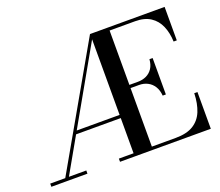

<svg xmlns="http://www.w3.org/2000/svg" viewBox="-123 -928 1267 1105"><g transform="rotate(-20 510.5 -375.0)"><path d="M95.5 0 524 -750H543.5L118 0ZM14.5 0V-19.5H235.5V0ZM244.5 -235 246 -254.5H535V-235ZM435 0V-19.5H783Q851 -19.5 891.5 -44.5Q932 -69.5 950.8 -115.5Q969.5 -161.5 971.5 -225H991V0ZM525 0V-750H637V0ZM796 -274Q793.5 -307.5 779 -330.8Q764.5 -354 741.2 -366Q718 -378 689.5 -378H630V-397.5H689.5Q718 -397.5 741.2 -408.5Q764.5 -419.5 779 -441.5Q793.5 -463.5 796 -497H815.5V-274ZM961.5 -545Q959.5 -598.5 941.5 -640.5Q923.5 -682.5 887 -706.5Q850.5 -730.5 793 -730.5H525V-750H981V-545Z"/></g></svg>

Font: Bodoni Moda Medium
Style: Regular
Weight: 500
Designer: Owen Earl
Foundry: indestructible type
Version: Version 2.005